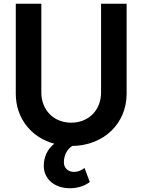

<svg xmlns="http://www.w3.org/2000/svg" viewBox="-20 -765 758 1022"><path d="M352 237C396 237 431 224 458 204L430 129C412 143 395 150 373 150C346 150 320 132 320 99C320 61 338 29 364 12C533 10 654 -108 654 -266V-745H518V-273C518 -179 452 -112 359 -112C266 -112 200 -179 200 -273V-745H64V-266C64 -136 146 -33 269 0C231 30 213 72 213 118C213 186 268 237 352 237Z"/></svg>

Font: Mluvka
Style: Bold
Weight: 700
Designer: Modified by Jiří Krblich, Original typeface by Gumpita Rahayu
Foundry: Gumpita Rahayu & Jiří Krblich
Version: Version 2.000;Glyphs 3.1.1 (3134)